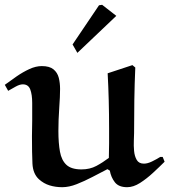

<svg xmlns="http://www.w3.org/2000/svg" viewBox="-26 -771 705 799"><path d="M428 -236Q428 -295 426.5 -353Q425 -411 422 -466L525 -500L537 -490Q534 -422 533 -354Q532 -286 532 -217Q532 -207 531 -186Q530 -165 532 -143Q534 -121 543 -105.5Q552 -90 573 -90Q588 -90 606.5 -99Q625 -108 641 -118H651L659 -98Q638 -77 611 -52Q584 -27 556.5 -9.5Q529 8 503 8Q468 8 452 -12.5Q436 -33 431 -61L421 -67Q392 -52 358.5 -34.5Q325 -17 293 -4.5Q261 8 233 8Q205 8 180.5 0.5Q156 -7 136 -25Q111 -48 109 -90.5Q107 -133 107 -204Q107 -221 107.5 -237.5Q108 -254 108 -269Q108 -308 108 -342.5Q108 -377 100 -398.5Q92 -420 69 -420Q56 -420 39 -410.5Q22 -401 8 -393L-6 -418Q17 -435 43 -453Q69 -471 96 -483.5Q123 -496 148 -496Q180 -496 196.5 -482.5Q213 -469 218.5 -447.5Q224 -426 224 -401Q224 -370 220.5 -321Q217 -272 217 -226Q217 -176 223.5 -140Q230 -104 250.5 -85Q271 -66 313 -66Q348 -66 375 -80.5Q402 -95 427 -114Q428 -143 428 -174Q428 -205 428 -236ZM458 -705 296 -551 276 -586 386 -749 399 -751Z"/></svg>

Font: Aref Ruqaa Ink
Style: Bold
Weight: 700
Designer: Abdullah Aref
Version: Version 1.005